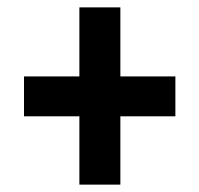

<svg xmlns="http://www.w3.org/2000/svg" viewBox="-20 -614 540 520"><path d="M306 -114V-299H455V-407H306V-594H195V-407H45V-299H195V-114Z"/></svg>

Font: Noto Sans Mono UI Condensed ExtraBold
Style: Regular
Weight: 800
Width: 3
Designer: Monotype Design team
Foundry: Monotype Imaging Inc.
Version: 1.000